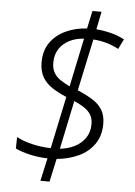

<svg xmlns="http://www.w3.org/2000/svg" viewBox="-56 -801 635 902"><g transform="rotate(5 261.5 -350.0)"><path d="M193 -50Q149 -51 108.5 -60.5Q68 -70 41 -83L42 -137Q74 -120 117 -110Q160 -100 204 -99L256 -345Q218 -361 188.5 -380Q159 -399 142.5 -427.5Q126 -456 126 -497Q126 -553 153 -591Q180 -629 225.5 -650Q271 -671 325 -674L343 -758H386L369 -674Q405 -671 438.5 -662.5Q472 -654 502 -638L479 -591Q451 -606 421 -614.5Q391 -623 359 -625L307 -381Q349 -363 378.5 -344.5Q408 -326 424 -300Q440 -274 440 -234Q440 -178 412.5 -138.5Q385 -99 338.5 -77.5Q292 -56 236 -51L212 58H169ZM247 -100Q285 -104 316 -119.5Q347 -135 366 -162.5Q385 -190 385 -228Q385 -254 374.5 -271.5Q364 -289 344.5 -302.5Q325 -316 295 -329ZM315 -625Q277 -623 246.5 -607.5Q216 -592 198.5 -565Q181 -538 181 -500Q181 -473 191.5 -454Q202 -435 222 -421.5Q242 -408 267 -396Z"/></g></svg>

Font: Noto Sans Display Light
Style: Italic
Weight: 300
Italic angle: -12°
Designer: Monotype Design Team
Foundry: Monotype Imaging Inc.
Version: Version 2.003